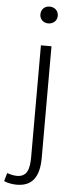

<svg xmlns="http://www.w3.org/2000/svg" viewBox="-103 -785 426 1068"><g transform="rotate(5 110.0 -250.5)"><path d="M33 251C120 251 159 196 159 90V-533H100V88C100 155 89 202 30 202C9 202 -11 196 -25 191L-38 237C-21 245 6 251 33 251ZM130 -658C157 -658 179 -677 179 -704C179 -734 157 -752 130 -752C103 -752 82 -734 82 -704C82 -677 103 -658 130 -658Z"/></g></svg>

Font: Noto Sans CJK JP Light
Style: Regular
Weight: 300
Designer: Ryoko NISHIZUKA (kana & ideographs); Paul D. Hunt (Latin, Greek & Cyrillic); Wenlong ZHANG (bopomofo); Sandoll Communica
Foundry: Adobe Systems Incorporated
Version: Version 1.004;PS 1.004;hotconv 1.0.82;makeotf.lib2.5.63406